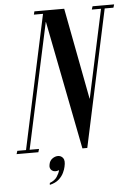

<svg xmlns="http://www.w3.org/2000/svg" viewBox="-121 -743 665 954"><g transform="rotate(-5 211.0 -266.0)"><path d="M265.5 0H289.8L439.8 -699H421.5L323.5 -243.2H322.5L235.8 -699H132.2L-17.8 0H0.2L138.8 -641.2H139.8ZM377.2 -699 372.2 -683H480L484.8 -699ZM-57.8 -16 -62.8 0H45.8L50.5 -16ZM87.2 -699 83.2 -683H138.2L132.2 -699ZM140.5 97.8Q137.2 112.5 125.6 130.1Q114 147.8 89.2 157L88.5 166.5Q117.2 159.8 133.9 144.9Q150.5 130 158.6 112.5Q166.8 95 169 82.8Q176 53 166.4 40.1Q156.8 27.2 141 27.2Q126.2 27.2 112.8 37Q99.2 46.8 96 64.8Q91 85.2 104.8 95.8Q118.5 106.2 140.5 97.8Z"/></g></svg>

Font: Emberly Black
Style: Italic
Weight: 900
Italic angle: -12°
Designer: Rajesh Rajput
Foundry: Rajesh Rajput
Version: Version 1.000